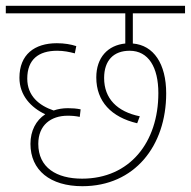

<svg xmlns="http://www.w3.org/2000/svg" viewBox="-20 -642 658 662"><path d="M263 -26C175 -26 112 -64 112 -146C112 -211 156 -243 213 -243C229 -243 240 -242 255 -239L258 -265C243 -268 229 -269 214 -269C196 -269 179 -266 165 -261C115 -278 74 -311 74 -371C74 -437 113 -467 177 -467C200 -467 219 -463 238 -458L243 -483C225 -489 202 -493 176 -493C99 -493 47 -454 47 -374C47 -313 87 -271 136 -248C104 -227 85 -191 85 -146C85 -55 153 0 264 0C444 0 553 -139 553 -320C553 -422 510 -486 438 -492V-596H618V-622H0V-596H412V-492C352 -486 312 -444 312 -375C312 -292 364 -238 453 -217L462 -241C384 -257 339 -302 339 -373C339 -434 372 -467 427 -467C492 -467 526 -410 526 -321C526 -151 427 -26 263 -26Z"/></svg>

Font: Noto Sans Devanagari SemiCondensed Thin
Style: Regular
Weight: 100
Width: 4
Designer: Jelle Bosma - Monotype Design Team
Foundry: Monotype Imaging Inc.
Version: Version 2.004